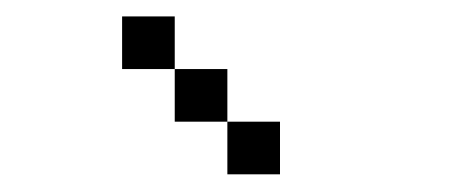

<svg xmlns="http://www.w3.org/2000/svg" viewBox="-20 -832 540 228"><path d="M312.5 -625V-687.5H250V-625ZM250 -687.5V-750H187.5V-687.5ZM187.5 -750V-812.5H125V-750Z"/></svg>

Font: Unifont
Style: Medium
Weight: 500
Version: Version 9.0.06